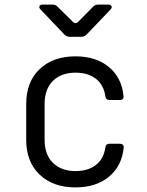

<svg xmlns="http://www.w3.org/2000/svg" viewBox="-20 -805 640 835"><path d="M308 10Q211 10 152.5 -45.5Q94 -101 94 -197V-353Q94 -449 152.5 -504.5Q211 -560 308 -560Q397 -560 453 -514Q509 -468 517 -389Q520 -370 500 -370H457Q440 -370 438 -387Q431 -436 397 -462.5Q363 -489 308 -489Q247 -489 210.5 -453.5Q174 -418 174 -353V-197Q174 -132 210.5 -96.5Q247 -61 308 -61Q363 -61 397 -87.5Q431 -114 438 -163Q440 -180 457 -180H500Q519 -180 518 -163Q510 -83 454 -36.5Q398 10 308 10ZM283 -645Q270 -645 261 -654L157 -763Q149 -771 151.5 -778Q154 -785 166 -785H209Q222 -785 230 -776L296 -711Q308 -698 321 -711L385 -776Q394 -785 407 -785H450Q462 -785 465 -778Q468 -771 460 -763L356 -654Q347 -645 334 -645Z"/></svg>

Font: Pitagon Sans Mono Light
Style: Regular
Weight: 300
Monospace: yes
Designer: Travis Tran
Foundry: Pitagon
Version: Version 1.001; ttfautohint (v1.8.4.7-5d5b);gftools[0.9.26]